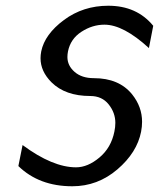

<svg xmlns="http://www.w3.org/2000/svg" viewBox="-20 -649 557 673"><path d="M233.4 3.9Q117.2 3.9 44.4 -66.9L59.1 -140.6Q164.6 -62.5 246.6 -62.5Q287.6 -62.5 328.6 -96.9Q369.6 -131.3 380.9 -187.5Q384.3 -203.6 384.3 -218.3Q384.3 -253.9 360.8 -283.2Q337.4 -312.5 296.4 -312.5Q209 -312.5 160.6 -360.4Q122.1 -398.9 122.1 -444.8Q122.1 -456.5 124.5 -468.8Q136.7 -528.8 204.1 -578.9Q271.5 -628.9 359.4 -628.9Q459.5 -628.9 517.1 -558.6L502 -480.5Q412.6 -562.5 346.2 -562.5Q303.7 -562.5 265.4 -537.6Q227.1 -512.7 218.3 -468.8Q216.3 -458.5 216.3 -449.2Q216.3 -418.9 241.5 -397Q266.6 -375 309.1 -375Q397.5 -375 443.4 -317.9Q478 -274.4 478 -222.2Q478 -205.1 474.6 -187.5Q460.4 -114.3 391.4 -55.2Q322.3 3.9 233.4 3.9Z"/></svg>

Font: Juliett
Style: Bold Italic
Weight: 700
Italic angle: -11.25°
Designer: GGBotNet
Foundry: GGBotNet
Version: 0.60